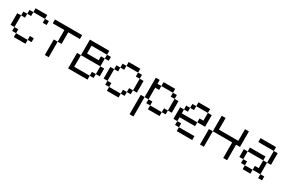

<svg xmlns="http://www.w3.org/2000/svg" viewBox="126 -1879 4903 3298"><g transform="rotate(30 2577.0 -230.5)"><path d="M153.8 0V-76.9H384.6V0ZM76.9 -76.9V-153.8H153.8V-76.9ZM384.6 -76.9V-153.8H461.5V-76.9ZM0 -153.8V-384.6H76.9V-153.8ZM76.9 -384.6V-461.5H153.8V-384.6ZM153.8 -461.5V-538.5H230.8V-461.5ZM461.5 -461.5V-538.5H538.5V-461.5ZM230.8 -538.5V-615.4H461.5V-538.5Z M615.4 -615.4H1153.8V-538.5H923.1V-307.7H846.2V-538.5H615.4ZM846.2 -307.7V0H769.2V-307.7Z M1615.4 -384.6V-461.5H1692.3V-538.5H1384.6V-384.6ZM1307.7 -615.4H1692.3V-538.5H1769.2V-461.5H1692.3V-307.7H1307.7ZM1692.3 -307.7H1769.2V-153.8H1692.3ZM1692.3 -153.8H1615.4V-76.9H1692.3ZM1615.4 -76.9V0H1230.8V-307.7H1307.7V-76.9Z M2000 0V-76.9H2230.8V0ZM1923.1 -76.9V-153.8H2000V-76.9ZM2230.8 -76.9V-153.8H2307.7V-76.9ZM2307.7 -153.8V-230.8H2384.6V-153.8ZM1846.2 -153.8V-384.6H1923.1V-153.8ZM1923.1 -384.6V-461.5H2000V-384.6ZM2384.6 -230.8V-461.5H2461.5V-230.8ZM2000 -461.5V-538.5H2076.9V-461.5ZM2307.7 -461.5V-538.5H2384.6V-461.5ZM2076.9 -538.5V-615.4H2307.7V-538.5Z M2769.2 -76.9V-153.8H3000V-76.9ZM2538.5 153.8V-230.8H2615.4V153.8ZM2692.3 -153.8V-230.8H2769.2V-153.8ZM3000 -153.8V-230.8H3076.9V-153.8ZM3076.9 -230.8V-461.5H3153.8V-230.8ZM3000 -461.5V-538.5H3076.9V-461.5ZM2615.4 -230.8V-615.4H2692.3V-538.5H2769.2V-461.5H2692.3V-230.8ZM2769.2 -538.5V-615.4H3000V-538.5Z M3384.6 0V-76.9H3692.3V0ZM3307.7 -76.9V-153.8H3384.6V-76.9ZM3230.8 -153.8V-384.6H3307.7V-307.7H3615.4V-230.8H3307.7V-153.8ZM3307.7 -384.6V-461.5H3384.6V-384.6ZM3384.6 -461.5V-538.5H3461.5V-461.5ZM3615.4 -307.7V-384.6H3692.3V-538.5H3769.2V-307.7ZM3461.5 -538.5V-615.4H3692.3V-538.5Z M3846.2 0V-307.7H3923.1V0ZM4307.7 0V-307.7H3923.1V-615.4H4000V-384.6H4384.6V-615.4H4461.5V-307.7H4384.6V0Z M4692.3 0V-76.9H4846.2V0ZM5000 0V-76.9H5076.9V0ZM4615.4 -76.9V-153.8H4692.3V-76.9ZM4538.5 -153.8V-307.7H4615.4V-153.8ZM4846.2 -76.9V-153.8H4923.1V-307.7H5000V-76.9ZM4615.4 -307.7V-384.6H4923.1V-307.7ZM5000 -307.7V-538.5H5076.9V-307.7ZM4692.3 -538.5V-615.4H5000V-538.5Z"/></g></svg>

Font: Mintsoda - Lime Green 13x16
Style: Regular
Weight: 400
Designer: Mintsoda-15
Version: Version 1.0